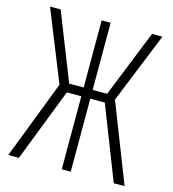

<svg xmlns="http://www.w3.org/2000/svg" viewBox="-109 -820 817 909"><g transform="rotate(15 300.0 -365.0)"><path d="M15 0 163 -384 24 -730H76L206 -401H277V-730H321V-401H392L524 -730H575L435 -384L585 0H532L392 -358H321V0H277V-358H206L67 0Z"/></g></svg>

Font: JetBrains Mono NL Thin
Style: Regular
Weight: 100
Monospace: yes
Designer: Philipp Nurullin, Konstantin Bulenkov
Foundry: JetBrains
Version: Version 2.305; ttfautohint (v1.8.4.7-5d5b)